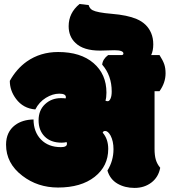

<svg xmlns="http://www.w3.org/2000/svg" viewBox="-20 -921 835 945"><path d="M472.7 -671.9 542.5 -673.8Q587.4 -673.8 587.4 -657.7Q587.4 -651.4 580.1 -649.9H512.2Q485.8 -630.4 482.9 -603Q529.8 -549.3 529.8 -470.7Q529.8 -448.2 523.9 -435.5Q518.1 -422.9 510.5 -422.9Q502.9 -422.9 499 -425.8Q503.9 -439.9 503.9 -465.3Q503.9 -555.7 440.4 -610.4Q377 -665 266.1 -665Q178.7 -665 111.8 -618.2Q61 -582 28.3 -522.9Q28.3 -475.1 59.1 -434.1Q94.2 -387.2 153.8 -382.3Q172.4 -418.9 205.8 -439.5Q239.3 -460 271.7 -460Q304.2 -460 304.2 -442.9Q304.2 -439.5 302.7 -436.5Q296.4 -438 279.8 -438Q233.4 -438 201.7 -408.2Q169.9 -378.4 169.9 -328.9Q169.9 -279.3 200 -249Q230 -218.8 283.2 -218.8Q296.9 -218.8 308.1 -221.7Q309.6 -217.3 309.6 -213.4Q309.6 -196.8 279.8 -196.8Q218.3 -196.8 181.9 -234.1Q145.5 -271.5 145 -333Q90.3 -332 54.2 -305.2Q9.8 -271.5 9.8 -209Q9.8 -116.7 90.3 -55.7Q165.5 2 265.6 2Q378.9 2 445.8 -50.5Q512.7 -103 512.7 -188Q512.7 -236.8 485.4 -268.1Q488.3 -276.4 497.6 -276.4Q511.7 -276.4 524.4 -253.4Q538.6 -226.1 538.6 -186.5Q538.6 -129.9 508.8 -81.5Q521.5 -38.6 557.9 -17.3Q594.2 3.9 642.3 3.9Q690.4 3.9 725.1 -22.5Q759.8 -48.8 768.6 -95.2Q753.4 -113.3 747.1 -134.5Q740.7 -155.8 740.7 -188V-472.2H765.1Q794.9 -513.7 794.9 -560.1Q794.9 -585.9 788.3 -605Q781.7 -624 765.1 -649.9H724.1Q734.4 -671.9 734.4 -702.6Q734.4 -733.4 724.1 -757.8Q704.1 -805.7 651.9 -827.6Q606.9 -846.7 529.8 -853Q458 -858.9 435.1 -871.1Q420.4 -879.4 416.5 -896L371.6 -901.4Q317.9 -857.4 317.9 -792Q317.9 -741.2 351.6 -709.5Q390.6 -671.9 472.7 -671.9Z"/></svg>

Font: Friends & Family
Style: Regular
Weight: 400
Designer: Sarang Kulkarni, Maithili Shingre, Noopur Datye
Foundry: Ek Type
Version: Version 1.000;hotconv 1.0.117;makeotfexe 2.5.65602